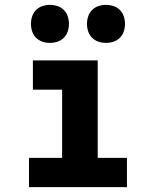

<svg xmlns="http://www.w3.org/2000/svg" viewBox="-20 -768 640 788"><path d="M99 0V-120H235V-400H115V-520H381V-120H501V0ZM415 -592Q399 -592 384 -597Q369 -602 358 -613Q347 -624 342 -639Q337 -654 337 -670Q337 -686 342 -701Q347 -716 358 -727Q369 -738 384 -743Q399 -748 415 -748Q431 -748 446 -743Q461 -738 472 -727Q483 -716 488 -701Q493 -686 493 -670Q493 -654 488 -639Q483 -624 472 -613Q461 -602 446 -597Q431 -592 415 -592ZM185 -592Q169 -592 154 -597Q139 -602 128 -613Q117 -624 112 -639Q107 -654 107 -670Q107 -686 112 -701Q117 -716 128 -727Q139 -738 154 -743Q169 -748 185 -748Q201 -748 216 -743Q231 -738 242 -727Q253 -716 258 -701Q263 -686 263 -670Q263 -654 258 -639Q253 -624 242 -613Q231 -602 216 -597Q201 -592 185 -592Z"/></svg>

Font: Iosevka Heavy Extended
Style: Regular
Weight: 900
Width: 7
Monospace: yes
Designer: Belleve Invis
Foundry: Belleve Invis
Version: Version 32.5.0; ttfautohint (v1.8.4)